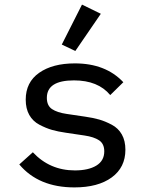

<svg xmlns="http://www.w3.org/2000/svg" viewBox="-20 -804 640 836"><path d="M419 -744 308 -582 249 -610 337 -784ZM304 12Q148 12 64 -88L123 -141Q197 -62 306 -62Q365 -62 399.5 -83Q434 -104 434 -145Q434 -178 411.5 -193Q389 -208 348 -214L267 -226Q232 -231 206 -238.5Q180 -246 151.5 -261Q123 -276 107.5 -303.5Q92 -331 92 -370Q92 -446 150.5 -487Q209 -528 306 -528Q440 -528 517 -446L460 -390Q407 -454 302 -454Q184 -454 184 -378Q184 -344 206.5 -329Q229 -314 270 -308L351 -296Q386 -291 412 -283.5Q438 -276 466.5 -261Q495 -246 510.5 -218.5Q526 -191 526 -152Q526 -75 466.5 -31.5Q407 12 304 12Z"/></svg>

Font: IBM Plex Mono Text
Style: Regular
Weight: 450
Designer: Mike Abbink, Paul van der Laan, Pieter van Rosmalen
Foundry: Bold Monday
Version: Version 2.000